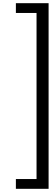

<svg xmlns="http://www.w3.org/2000/svg" viewBox="-20 -849 323 1198"><path d="M79.1 268.1H208V-768.1H79.1V-829.1H283.2V329.1H79.1Z"/></svg>

Font: ø
Style: ø
Weight: 400
Designer: Samuel Oakes
Foundry: Samuel Oakes
Version: Version 1.000;PS 001.000;hotconv 1.0.88;makeotf.lib2.5.64775